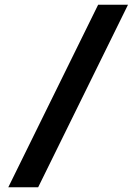

<svg xmlns="http://www.w3.org/2000/svg" viewBox="-20 -771 560 810"><path d="M520 -751Q425 -558 330.5 -366Q236 -174 141 19H15Q110 -174 204.5 -366Q299 -558 394 -751Z"/></svg>

Font: Josefin Sans Thin
Style: Bold Italic
Weight: 700
Italic angle: -7°
Version: Version 2.000